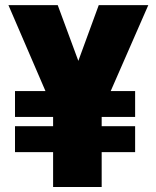

<svg xmlns="http://www.w3.org/2000/svg" viewBox="-20 -748 626 768"><path d="M210.9 -727.5 336.9 -386.7 209 -274.4 13.7 -727.5ZM252 -391.6 375 -727.5H573.2L375 -274.4ZM386.7 -383.8V0H192.4V-383.8ZM520.5 -383.8V-280.3H40V-383.8ZM520.5 -243.2V-139.6H40V-243.2Z"/></svg>

Font: Inter 16pt Black
Style: Regular
Weight: 900
Version: Version 4.001;git-66647c0bb